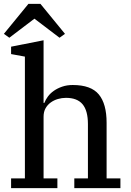

<svg xmlns="http://www.w3.org/2000/svg" viewBox="-23 -967 673 987"><path d="M34 -50H105V-676L34 -689V-727L201 -760V-438H205Q211 -454 223 -470.5Q235 -487 253.5 -500Q272 -513 296.5 -521.5Q321 -530 351 -530Q445 -530 485 -481.5Q525 -433 525 -336V-50H596V0H359V-50H429V-329Q429 -398 401.5 -431Q374 -464 316 -464Q295 -464 274.5 -458Q254 -452 237.5 -440Q221 -428 211 -410Q201 -392 201 -367V-50H272V0H34ZM-3 -793 123 -947H185L311 -793L283 -773L154 -871L25 -773Z"/></svg>

Font: IBM Plex Serif Text
Style: Regular
Weight: 450
Designer: Mike Abbink, Paul van der Laan, Pieter van Rosmalen
Foundry: Bold Monday
Version: Version 3.001